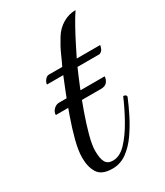

<svg xmlns="http://www.w3.org/2000/svg" viewBox="-141 -590 562 654"><g transform="rotate(-30 139.5 -262.5)"><path d="M266 -528Q253 -509 237 -480Q221 -451 207.5 -424Q194 -397 187 -383H279Q279 -379 275.5 -370Q272 -361 262 -357H175Q163 -330 147.5 -292Q132 -254 117.5 -213Q103 -172 93.5 -136.5Q84 -101 84 -79Q84 -49 92 -34.5Q100 -20 121 -20Q148 -20 173 -46.5Q198 -73 220.5 -113Q243 -153 260 -193Q272 -193 272 -184Q261 -157 245 -125Q229 -93 208.5 -63.5Q188 -34 162.5 -15.5Q137 3 106 3Q64 3 49 -20.5Q34 -44 34 -81Q34 -108 44 -146.5Q54 -185 68.5 -226Q83 -267 97 -302.5Q111 -338 119 -357H55Q55 -365 62 -374Q69 -383 77 -383H130Q138 -399 148.5 -423Q159 -447 177 -476Q192 -500 215.5 -514Q239 -528 266 -528ZM29 -252Q29 -264 38.5 -273.5Q48 -283 60 -283H239Q239 -272 231.5 -262Q224 -252 207 -252Z"/></g></svg>

Font: Great Vibes
Style: Regular
Weight: 400
Designer: Robert E. Leuschke, Viktoriya Grabowska, Viviana Monsalve, Eben Sorkin
Foundry: Robert E. Leuschke
Version: Version 1.103; ttfautohint (v1.8.4.7-5d5b)